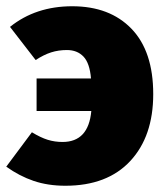

<svg xmlns="http://www.w3.org/2000/svg" viewBox="-20 -574 527 614"><path d="M470 -273Q470 -138 396.5 -59Q323 20 189 20Q133 20 87.5 4.5Q42 -11 0 -41L82 -151Q110 -134 132.5 -127Q155 -120 180 -120Q263 -120 272 -219H97V-323H271Q267 -372 247 -393Q227 -414 194 -414Q167 -414 143.5 -406.5Q120 -399 94 -382L12 -488Q94 -554 211 -554Q331 -554 400.5 -482Q470 -410 470 -273Z"/></svg>

Font: Fira Sans Black
Style: Regular
Weight: 900
Designer: Carrois Corporate & Edenspiekermann AG
Foundry: Carrois Corporate GbR & Edenspiekermann AG
Version: Version 4.203